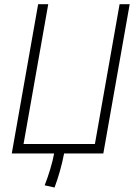

<svg xmlns="http://www.w3.org/2000/svg" viewBox="-20 -713 626 892"><path d="M233.4 158.2 187.5 147.9Q201.2 113.3 213.4 73Q225.6 32.7 231.4 0H34.7L157.2 -693.4H204.1L89.4 -43.9H420.9L535.6 -693.4H582.5L467.8 -43.9L460 0H277.8Q269.5 43 257.8 83.7Q246.1 124.5 233.4 158.2Z"/></svg>

Font: CaskaydiaCove NFP ExtraLight
Style: Italic
Weight: 200
Italic angle: -10°
Designer: Aaron Bell
Foundry: Saja Typeworks
Version: Version 2111.001; VTT 6.35;Nerd Fonts 3.1.1